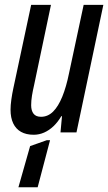

<svg xmlns="http://www.w3.org/2000/svg" viewBox="-20 -558 457 809"><path d="M122.1 9.8Q90.3 9.8 68.6 -2.4Q46.9 -14.6 35.6 -38.3Q24.4 -62 24.4 -95.7Q24.4 -114.3 27.8 -138.7Q31.2 -163.1 36.1 -185.5L111.3 -537.6H194.8L123.5 -198.7Q118.2 -176.3 114.7 -154.8Q111.3 -133.3 111.3 -114.7Q111.3 -91.8 121.3 -78.9Q131.3 -65.9 152.8 -65.9Q181.6 -65.9 203.6 -87.6Q225.6 -109.4 242.4 -150.6Q259.3 -191.9 271 -250L332.5 -537.6H415.5L302.2 0H234.9L241.2 -68.4H238.3Q223.6 -43.5 205.3 -26.1Q187 -8.8 166 0.5Q145 9.8 122.1 9.8ZM57.6 231 106.9 57.6 177.2 32.7H190.9L138.7 231Z"/></svg>

Font: Open Sans Condensed Medium
Style: Italic
Weight: 500
Width: 3
Italic angle: -12°
Designer: Monotype Design Team
Foundry: Monotype Imaging Inc.
Version: Version 3.000